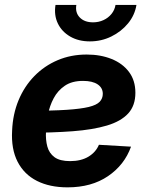

<svg xmlns="http://www.w3.org/2000/svg" viewBox="-20 -766 613 797"><path d="M260.3 11.7Q186.5 11.7 133.3 -15.1Q80.1 -42 53 -94.7Q25.9 -147.5 30.3 -224.1Q33.2 -292.5 57.1 -350.1Q81.1 -407.7 122.6 -450.2Q164.1 -492.7 219.2 -516.1Q274.4 -539.6 339.8 -539.6Q397.5 -539.6 443.1 -521.2Q488.8 -502.9 515.4 -467.5Q542 -432.1 542 -380.9Q542 -327.6 512 -294.9Q481.9 -262.2 423.8 -244.9Q365.7 -227.5 281.5 -221.2Q197.3 -214.8 88.4 -214.8L103.5 -306.2Q196.8 -306.2 256.1 -310.1Q315.4 -314 348.4 -322Q381.3 -330.1 394 -343.8Q406.7 -357.4 406.7 -376.5Q406.7 -401.4 385.3 -415.8Q363.8 -430.2 324.7 -430.2Q278.8 -430.2 249.3 -410.2Q219.7 -390.1 202.9 -358.4Q186 -326.7 179 -290Q171.9 -253.4 170.9 -220.2Q168.9 -185.5 176.5 -157.7Q184.1 -129.9 206.3 -113.5Q228.5 -97.2 271 -97.2Q316.4 -97.2 347.2 -115.7Q377.9 -134.3 390.6 -165L523.9 -157.2Q496.6 -81.1 428.2 -34.7Q359.9 11.7 260.3 11.7ZM353 -594.2Q305.7 -594.2 271 -614.5Q236.3 -634.8 220 -668.9Q203.6 -703.1 210.4 -745.6H296.9Q291.5 -713.9 311 -693.6Q330.6 -673.3 366.2 -673.3Q389.6 -673.3 409.7 -682.6Q429.7 -691.9 442.9 -708.3Q456.1 -724.6 459.5 -745.6H546.4Q539.6 -703.1 511.5 -668.9Q483.4 -634.8 442.1 -614.5Q400.9 -594.2 353 -594.2Z"/></svg>

Font: Inter 24pt
Style: Bold Italic
Weight: 700
Italic angle: -9.3988°
Version: Version 4.001;git-66647c0bb